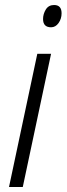

<svg xmlns="http://www.w3.org/2000/svg" viewBox="-20 -747 266 767"><path d="M226 -694Q226 -727 196 -727Q174 -727 163 -709Q152 -691 152 -671Q152 -638 184 -638Q202 -638 214 -655Q226 -672 226 -694ZM71 0 184 -532H129L16 0Z"/></svg>

Font: Noto Sans UI SemiCondensed Light
Style: Italic
Weight: 300
Width: 4
Designer: Monotype Design Team
Foundry: Monotype Imaging Inc.
Version: 1.001